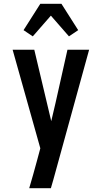

<svg xmlns="http://www.w3.org/2000/svg" viewBox="-20 -784 540 1019"><path d="M135 215Q146 179 156 142.5Q166 106 176 70L194 3L47 -520H162L252 -141L275 -239L338 -520H453L263 170L250 215ZM154 -591 105 -624 194 -764H306L395 -624L346 -591L250 -701Z"/></svg>

Font: Iosevka Term
Style: Bold
Weight: 700
Monospace: yes
Designer: Belleve Invis
Foundry: Belleve Invis
Version: Version 30.0.1